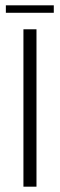

<svg xmlns="http://www.w3.org/2000/svg" viewBox="-20 -701 225 721"><path d="M68 0V-591H117V0ZM2 -653V-681H182V-653Z"/></svg>

Font: Alumni Sans Light
Style: Regular
Weight: 300
Version: Version 1.018